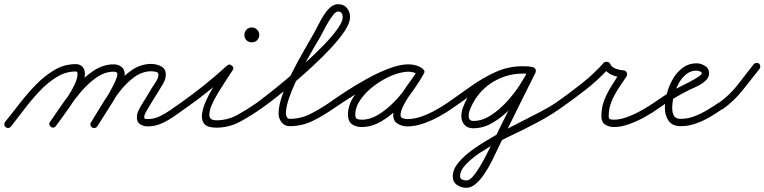

<svg xmlns="http://www.w3.org/2000/svg" viewBox="-32 -581 3647 916"><path d="M-8 1Q23 -37 59.5 -84.5Q96 -132 138 -175.5Q180 -219 227.5 -247Q275 -275 329 -275Q350 -275 361.5 -262.5Q373 -250 373 -229Q373 -202 358 -169Q343 -136 320.5 -101Q298 -66 274.5 -34.5Q251 -3 235 20Q231 26 224 27.5Q217 29 211 24Q205 20 203.5 13Q202 6 207 0Q221 -20 243 -50Q265 -80 287 -113Q309 -146 323.5 -176.5Q338 -207 338 -229Q338 -240 329 -240Q281 -240 237 -212.5Q193 -185 154 -143Q115 -101 81 -56Q47 -11 20 23Q15 29 8 29.5Q1 30 -5 26Q-11 21 -11.5 14Q-12 7 -8 1ZM211 24Q205 20 203.5 13Q202 6 207 0Q232 -36 264 -82.5Q296 -129 334.5 -173Q373 -217 417.5 -245.5Q462 -274 510 -274Q532 -274 547.5 -262Q563 -250 563 -227Q563 -206 547.5 -171.5Q532 -137 509 -99.5Q486 -62 464.5 -29Q443 4 432 22Q428 28 421 29.5Q414 31 408 27Q402 23 400 16Q398 9 402 3Q408 -7 423 -30Q438 -53 456 -82Q474 -111 490.5 -140Q507 -169 517.5 -192.5Q528 -216 528 -227Q528 -234 522.5 -236.5Q517 -239 510 -239Q468 -239 428 -211Q388 -183 352.5 -141Q317 -99 287 -55Q257 -11 235 20Q231 26 224 27.5Q217 29 211 24ZM402 3Q425 -34 454 -82Q483 -130 519 -174Q555 -218 597.5 -247Q640 -276 690 -276Q714 -276 736.5 -264.5Q759 -253 759 -225Q759 -203 745.5 -180.5Q732 -158 721 -140Q721 -140 721 -140Q721 -140 721 -140Q721 -140 721 -140Q721 -140 721 -140Q710 -123 699.5 -106Q689 -89 679 -72Q679 -72 679 -72Q679 -72 679 -72Q679 -72 679 -72Q679 -72 679 -72Q673 -61 664.5 -47Q656 -33 656 -20Q656 -15 663 -14Q670 -13 673 -13Q703 -13 730 -26Q757 -39 782.5 -57Q808 -75 831 -91Q837 -95 844 -94Q851 -93 855 -87Q859 -81 858 -74Q857 -67 851 -63Q825 -44 796.5 -24.5Q768 -5 737.5 8.5Q707 22 673 22Q653 22 637 12Q621 2 621 -20Q621 -39 630 -56.5Q639 -74 649 -90Q649 -90 649 -90Q649 -90 649 -90Q649 -90 649 -90Q649 -90 649 -90Q660 -107 670.5 -124.5Q681 -142 691 -159Q691 -159 691 -159Q691 -159 691 -159Q691 -159 691 -159Q691 -159 691 -159Q699 -171 711.5 -190.5Q724 -210 724 -225Q724 -236 711 -238.5Q698 -241 690 -241Q647 -241 608.5 -213Q570 -185 537.5 -142.5Q505 -100 478.5 -55.5Q452 -11 431 22Q428 28 420.5 29.5Q413 31 407 27Q401 23 399.5 16Q398 9 402 3Z M827 -67Q822 -73 823.5 -80Q825 -87 831 -91Q888 -131 944 -176Q1000 -221 1051 -268Q1062 -278 1074 -268Q1086 -259 1078 -246Q1069 -232 1050 -203.5Q1031 -175 1010.5 -141.5Q990 -108 977 -77Q964 -46 967.5 -26.5Q971 -7 1000 -7Q1055 -7 1103 -34Q1151 -61 1194 -91Q1200 -95 1207 -94Q1214 -93 1218 -87Q1222 -81 1221 -74Q1220 -67 1214 -63Q1166 -29 1113.5 -0.5Q1061 28 1000 28Q959 28 944 11.5Q929 -5 931.5 -33Q934 -61 948.5 -94.5Q963 -128 982.5 -161Q1002 -194 1020.5 -221.5Q1039 -249 1048 -264Q1052 -271 1059 -270Q1066 -269 1071 -265Q1076 -260 1078 -253.5Q1080 -247 1075 -242Q1022 -195 965.5 -149Q909 -103 851 -63Q845 -58 838 -59.5Q831 -61 827 -67ZM1169 -415Q1169 -415 1169 -414Q1169 -414 1169 -414Q1170 -414 1170 -414Q1170 -415 1169 -415ZM1169 -450Q1184 -450 1194.5 -439.5Q1205 -429 1205 -414Q1205 -399 1194.5 -389Q1184 -379 1169 -379Q1154 -379 1144 -389Q1134 -399 1134 -414Q1134 -429 1144 -439.5Q1154 -450 1169 -450Z M1190 -67Q1186 -73 1187 -80Q1188 -87 1194 -91Q1213 -105 1250 -134Q1287 -163 1333 -201.5Q1379 -240 1426.5 -283Q1474 -326 1514 -367.5Q1554 -409 1578.5 -443.5Q1603 -478 1603 -499Q1603 -510 1598 -518Q1593 -526 1581 -526Q1571 -526 1559 -511.5Q1547 -497 1535 -477Q1523 -457 1513 -437.5Q1503 -418 1497 -407Q1482 -382 1461 -345.5Q1440 -309 1417.5 -267.5Q1395 -226 1375.5 -184Q1356 -142 1344 -104Q1332 -66 1332 -39Q1332 -31 1336.5 -22.5Q1341 -14 1350 -14Q1403 -14 1450 -38Q1497 -62 1539 -91Q1545 -95 1552 -94Q1559 -93 1563 -87Q1567 -81 1566 -74Q1565 -67 1559 -63Q1512 -30 1460.5 -4.5Q1409 21 1350 21Q1326 21 1311.5 2.5Q1297 -16 1297 -39Q1297 -77 1315.5 -129Q1334 -181 1362 -236Q1390 -291 1418.5 -340.5Q1447 -390 1467 -425Q1476 -441 1487.5 -464Q1499 -487 1513 -509Q1527 -531 1544 -546Q1561 -561 1581 -561Q1608 -561 1623 -543Q1638 -525 1638 -499Q1638 -472 1613 -434Q1588 -396 1547.5 -352.5Q1507 -309 1459 -264.5Q1411 -220 1363 -179.5Q1315 -139 1275.5 -108.5Q1236 -78 1214 -63Q1208 -59 1201 -60Q1194 -61 1190 -67Z M1539 -91Q1571 -114 1618.5 -145Q1666 -176 1719.5 -205.5Q1773 -235 1824.5 -254.5Q1876 -274 1917 -274Q1934 -274 1951 -269.5Q1968 -265 1982 -255Q1989 -250 1989.5 -243.5Q1990 -237 1987 -232Q1983 -226 1976.5 -224Q1970 -222 1963 -226Q1941 -239 1915 -239Q1881 -239 1838 -221Q1795 -203 1755 -173.5Q1715 -144 1689 -107.5Q1663 -71 1663 -34Q1663 -18 1671 -14Q1679 -10 1694 -10Q1734 -10 1774 -34.5Q1814 -59 1850 -96.5Q1886 -134 1914 -174.5Q1942 -215 1960 -246Q1964 -254 1971 -255Q1978 -256 1983 -253Q1989 -250 1992 -243.5Q1995 -237 1990 -230Q1980 -211 1961.5 -184.5Q1943 -158 1924 -130Q1905 -102 1892 -76Q1879 -50 1879 -32Q1879 -20 1891 -16.5Q1903 -13 1912 -13Q1944 -13 1978.5 -25Q2013 -37 2046 -55.5Q2079 -74 2104 -91Q2110 -95 2117 -94Q2124 -93 2128 -87Q2132 -81 2131 -74Q2130 -67 2124 -63Q2096 -43 2060 -23.5Q2024 -4 1985.5 9Q1947 22 1912 22Q1887 22 1865.5 9.5Q1844 -3 1844 -32Q1844 -57 1857 -85Q1870 -113 1889 -141.5Q1908 -170 1927.5 -196.5Q1947 -223 1960 -246Q1964 -254 1971 -255.5Q1978 -257 1983 -253Q1989 -250 1992 -243.5Q1995 -237 1990 -230Q1970 -193 1939 -149Q1908 -105 1868.5 -65.5Q1829 -26 1784.5 -0.5Q1740 25 1694 25Q1665 25 1646.5 11Q1628 -3 1628 -34Q1628 -79 1656.5 -121.5Q1685 -164 1729.5 -198.5Q1774 -233 1824 -253.5Q1874 -274 1915 -274Q1951 -274 1981 -256Q1988 -252 1988.5 -245Q1989 -238 1985 -232Q1982 -227 1975.5 -224.5Q1969 -222 1962 -227Q1952 -234 1940 -236.5Q1928 -239 1917 -239Q1889 -239 1851.5 -226Q1814 -213 1772.5 -192Q1731 -171 1690.5 -147Q1650 -123 1615.5 -100.5Q1581 -78 1559 -63Q1553 -59 1546 -60Q1539 -61 1535 -67Q1531 -73 1532 -80Q1533 -87 1539 -91Z M2104 -91Q2157 -128 2213.5 -168.5Q2270 -209 2331.5 -237Q2393 -265 2460 -265Q2471 -265 2482 -264.5Q2493 -264 2504 -262Q2511 -261 2515.5 -255.5Q2520 -250 2519 -243Q2518 -236 2512.5 -231.5Q2507 -227 2500 -228Q2490 -229 2480 -229.5Q2470 -230 2460 -230Q2397 -230 2339 -202.5Q2281 -175 2227.5 -136Q2174 -97 2124 -63Q2118 -58 2111 -59.5Q2104 -61 2100 -67Q2095 -73 2096.5 -80Q2098 -87 2104 -91ZM2519 -243Q2518 -235 2512.5 -231Q2507 -227 2500 -228Q2482 -230 2464 -230Q2389 -230 2325 -193Q2261 -156 2225 -90Q2218 -77 2211 -60.5Q2204 -44 2204 -28Q2204 -4 2226 -4Q2268 -4 2308.5 -30Q2349 -56 2385 -95Q2421 -134 2448 -176Q2475 -218 2491 -251Q2494 -257 2501 -259.5Q2508 -262 2515 -259Q2521 -256 2523.5 -249Q2526 -242 2523 -235Q2504 -198 2474 -152Q2444 -106 2404.5 -64.5Q2365 -23 2319.5 4Q2274 31 2226 31Q2199 31 2184 14.5Q2169 -2 2169 -28Q2169 -48 2177 -69Q2185 -90 2194 -107Q2235 -182 2307 -223.5Q2379 -265 2464 -265Q2484 -265 2504 -262Q2512 -261 2516 -255.5Q2520 -250 2519 -243ZM2523 -235Q2484 -158 2446 -80.5Q2408 -3 2370 74Q2370 74 2370 74Q2370 74 2370 74Q2369 74 2369 74Q2369 74 2369 74Q2359 94 2345 124.5Q2331 155 2314.5 187.5Q2298 220 2278.5 249Q2259 278 2237.5 296.5Q2216 315 2193 315Q2168 315 2148 301Q2128 287 2128 260Q2128 227 2156 193.5Q2184 160 2230 128Q2276 96 2331 65Q2386 34 2441.5 6Q2497 -22 2544 -46.5Q2591 -71 2620 -91Q2626 -95 2633 -94Q2640 -93 2644 -87Q2648 -81 2647 -74Q2646 -67 2640 -63Q2605 -38 2567 -16.5Q2529 5 2491 24Q2469 36 2429.5 54.5Q2390 73 2344 97Q2298 121 2257 148.5Q2216 176 2189.5 204.5Q2163 233 2163 260Q2163 272 2173.5 276Q2184 280 2193 280Q2207 280 2223 262Q2239 244 2256 216Q2273 188 2288.5 157.5Q2304 127 2317 100Q2330 73 2339 58Q2339 58 2339 58Q2339 58 2338 58Q2338 58 2338 58Q2338 58 2338 58Q2377 -19 2415 -96Q2453 -173 2491 -251Q2495 -257 2501.5 -259.5Q2508 -262 2515 -259Q2521 -255 2523.5 -248.5Q2526 -242 2523 -235Z M2616 -67Q2611 -73 2612.5 -80Q2614 -87 2620 -91Q2679 -132 2740 -180Q2801 -228 2849 -282Q2854 -287 2864 -286Q2874 -285 2878 -278Q2886 -260 2906 -253Q2926 -246 2944 -245Q2953 -245 2958 -235Q2962 -226 2958 -218Q2938 -189 2918.5 -159Q2899 -129 2885.5 -96.5Q2872 -64 2872 -27Q2872 -14 2879.5 -12Q2887 -10 2898 -10Q2927 -10 2962.5 -23.5Q2998 -37 3031.5 -56Q3065 -75 3088 -91Q3094 -95 3101 -94Q3108 -93 3112 -87Q3116 -81 3115 -74Q3114 -67 3108 -63Q3082 -44 3045.5 -23.5Q3009 -3 2970 11Q2931 25 2898 25Q2872 25 2854.5 13Q2837 1 2837 -27Q2837 -68 2851 -103.5Q2865 -139 2886 -172Q2907 -205 2928 -238Q2931 -241 2935 -237.5Q2939 -234 2942 -228Q2945 -221 2945.5 -215.5Q2946 -210 2942 -211Q2914 -212 2886.5 -224Q2859 -236 2846 -262Q2845 -266 2850 -267Q2855 -268 2862 -267Q2868 -266 2873 -263.5Q2878 -261 2875 -258Q2826 -203 2763.5 -154Q2701 -105 2640 -63Q2634 -58 2627 -59.5Q2620 -61 2616 -67Z M3084 -67Q3080 -73 3081 -80Q3082 -87 3088 -91Q3111 -107 3134.5 -122.5Q3158 -138 3183 -152Q3189 -156 3210 -166Q3231 -176 3255.5 -189Q3280 -202 3298 -213.5Q3316 -225 3316 -232Q3316 -238 3305.5 -241Q3295 -244 3291 -244Q3262 -244 3240 -225.5Q3218 -207 3203.5 -178.5Q3189 -150 3182 -120Q3175 -90 3175 -66Q3175 -44 3183 -29Q3191 -14 3216 -14Q3248 -14 3280 -26Q3312 -38 3342 -56Q3372 -74 3397 -91Q3403 -95 3410 -94Q3417 -93 3421 -87Q3425 -81 3424 -74Q3423 -67 3417 -63Q3389 -43 3356 -23.5Q3323 -4 3287.5 8.5Q3252 21 3216 21Q3176 21 3158 -4.5Q3140 -30 3140 -66Q3140 -97 3149.5 -134Q3159 -171 3178 -204Q3197 -237 3225.5 -258Q3254 -279 3291 -279Q3311 -279 3331 -267Q3351 -255 3351 -232Q3351 -212 3336 -198Q3317 -179 3287 -166Q3257 -153 3233 -140Q3201 -123 3169.5 -103.5Q3138 -84 3108 -63Q3102 -59 3095 -60Q3088 -61 3084 -67Z M3393 -66Q3389 -71 3390 -78.5Q3391 -86 3397 -90Q3448 -126 3487 -176Q3526 -226 3564 -275Q3569 -280 3576 -281Q3583 -282 3589 -278Q3594 -273 3595 -266Q3596 -259 3592 -253Q3552 -202 3511 -150.5Q3470 -99 3417 -61Q3411 -57 3404 -58.5Q3397 -60 3393 -66Z"/></svg>

Font: FRB American Cursive Guidelines Arrows
Style: Italic
Weight: 400
Italic angle: -25°
Version: Version 2.0;Modular Font Editor K font №1